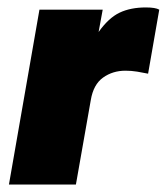

<svg xmlns="http://www.w3.org/2000/svg" viewBox="-20 -496 448 516"><path d="M4 0 86 -470H256L245 -410Q272 -448 301.5 -462Q331 -476 372 -476Q385 -476 394 -474.5Q403 -473 408 -470L378 -298Q364 -301 348.5 -303.5Q333 -306 317 -306Q283 -306 257 -287.5Q231 -269 224 -227L184 0Z"/></svg>

Font: Gantari Black
Style: Italic
Weight: 900
Italic angle: -10°
Version: Version 1.000